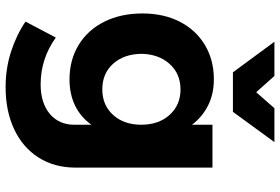

<svg xmlns="http://www.w3.org/2000/svg" viewBox="-177 -622 999 685"><g transform="rotate(90 322.5 -279.5)"><path d="M578 -538V-50Q578 26 542 82.5Q506 139 441 169.5Q376 200 291 200Q225 200 165.5 181Q106 162 57 129L114 21Q190 75 281 75Q347 75 386 42.5Q425 10 425 -45V-106Q398 -68 357 -48Q316 -28 263 -28Q194 -28 140.5 -60.5Q87 -93 57.5 -152Q28 -211 28 -288Q28 -364 57.5 -421.5Q87 -479 140.5 -511Q194 -543 263 -543Q315 -543 356 -522.5Q397 -502 425 -465V-538ZM425 -284Q425 -346 390 -385Q355 -424 299 -424Q243 -424 208 -385Q173 -346 172 -284Q173 -222 207.5 -183.5Q242 -145 299 -145Q355 -145 390 -183.5Q425 -222 425 -284ZM366 -759H487L379 -611H238L129 -759H251L309 -694Z"/></g></svg>

Font: Montserrat arm2 SemiBold
Style: Regular
Weight: 600
Designer: Julieta Ulanovsky
Foundry: Julieta Ulanovsky
Version: Version 6.000